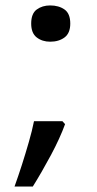

<svg xmlns="http://www.w3.org/2000/svg" viewBox="-20 -557 356 703"><path d="M94.2 -470.7Q94.2 -507.3 114.5 -522.2Q134.8 -537.1 163.6 -537.1Q195.3 -537.1 216.3 -522.2Q237.3 -507.3 237.3 -470.7Q237.3 -435.5 216.3 -419.9Q195.3 -404.3 163.6 -404.3Q134.8 -404.3 114.5 -419.9Q94.2 -435.5 94.2 -470.7ZM208.5 -113.3 218.3 -102.5Q199.7 -51.3 166.3 11.2Q132.8 73.7 100.1 126H33.2Q46.4 89.4 60.1 46.9Q73.7 4.4 85.7 -37.4Q97.7 -79.1 104.5 -113.3Z"/></svg>

Font: Lunasima
Style: Regular
Weight: 400
Designer: The DocRepair Project, Monotype Design Team
Foundry: Google
Version: Version 2.009